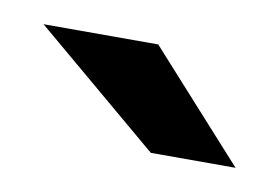

<svg xmlns="http://www.w3.org/2000/svg" viewBox="-31 -666 265 183"><g transform="rotate(10 102.0 -574.5)"><path d="M122 -523 0 -626H111L204 -523Z"/></g></svg>

Font: Smooch Sans ExtraBold
Style: Regular
Weight: 800
Designer: Robert E. Leuschke
Foundry: Robert E. Leuschke
Version: Version 1.010